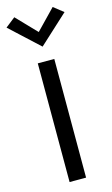

<svg xmlns="http://www.w3.org/2000/svg" viewBox="-163 -1016 621 1068"><g transform="rotate(-15 148.0 -482.5)"><path d="M97.5 0V-683.5H192.5V0ZM147.5 -766.5 -19 -920.5 37.5 -965 164.5 -833H131L258.5 -965L315 -920.5Z"/></g></svg>

Font: Karla Medium
Style: Regular
Weight: 500
Designer: Jonathan Pinhorn
Version: Version 2.001